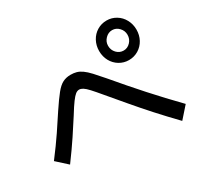

<svg xmlns="http://www.w3.org/2000/svg" viewBox="-153 -1034 1185 1133"><g transform="rotate(-30 440.0 -467.5)"><path d="M565.6 -701.1Q565.6 -737.8 582.2 -768.9Q598.9 -800 628.3 -817.8Q657.8 -835.6 693.3 -835.6Q727.8 -835.6 757.2 -817.8Q786.7 -800 803.3 -768.9Q820 -737.8 820 -701.1Q820 -663.3 803.3 -632.8Q786.7 -602.2 757.2 -584.4Q727.8 -566.7 692.2 -566.7Q657.8 -566.7 628.3 -584.4Q598.9 -602.2 582.2 -632.8Q565.6 -663.3 565.6 -701.1ZM758.9 -701.1Q758.9 -728.9 739.4 -749.4Q720 -770 693.3 -770Q666.7 -770 646.7 -749.4Q626.7 -728.9 626.7 -701.1Q626.7 -672.2 646.1 -651.7Q665.6 -631.1 693.3 -631.1Q720 -631.1 739.4 -651.7Q758.9 -672.2 758.9 -701.1ZM784.4 -98.9Q717.8 -167.8 662.2 -229.4Q606.7 -291.1 558.3 -348.3Q510 -405.6 461.1 -463.3Q427.8 -503.3 407.8 -525Q387.8 -546.7 374.4 -555Q361.1 -563.3 348.9 -563.3Q336.7 -563.3 324.4 -553.9Q312.2 -544.4 293.9 -520Q275.6 -495.6 245.6 -446.7Q214.4 -397.8 176.1 -340Q137.8 -282.2 82.2 -206.7L10 -272.2Q66.7 -346.7 107.2 -406.7Q147.8 -466.7 180 -516.7Q220 -576.7 245.6 -608.3Q271.1 -640 295 -652.2Q318.9 -664.4 348.9 -664.4Q371.1 -664.4 388.9 -659.4Q406.7 -654.4 425.6 -641.1Q444.4 -627.8 467.8 -602.8Q491.1 -577.8 524.4 -538.9Q606.7 -441.1 685.6 -353.3Q764.4 -265.6 852.2 -175.6Z"/></g></svg>

Font: Paperlogy 5 Medium
Style: Regular
Weight: 500
Designer: redesigned by Lee Juim, glyphs from Gmarket Sans & Montserrat
Foundry: PT&
Version: Version 1.001